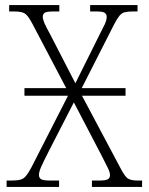

<svg xmlns="http://www.w3.org/2000/svg" viewBox="-20 -734 584 754"><path d="M6 0V-25H26Q48 -25 60.5 -28.5Q73 -32 82 -43Q91 -54 103 -76L247 -358H76V-388H240L107 -641Q90 -673 77.5 -681Q65 -689 35 -689H16V-714H213V-689H190Q162 -689 155 -683.5Q148 -678 148 -668Q148 -658 155 -642Q162 -626 175 -603L276 -407L373 -602Q384 -623 391.5 -639Q399 -655 399 -668Q399 -678 391.5 -683.5Q384 -689 359 -689H334V-714H520V-689H502Q482 -689 470 -686Q458 -683 449 -672Q440 -661 428 -638L301 -388H473V-358H302L453 -74Q470 -41 482 -33Q494 -25 522 -25H538V0H341V-25H370Q396 -25 404 -30.5Q412 -36 412 -46Q412 -57 404 -73.5Q396 -90 378 -125L270 -332L173 -143Q150 -98 141.5 -78.5Q133 -59 133 -47Q133 -36 141 -30.5Q149 -25 178 -25H212V0Z"/></svg>

Font: Noto Serif SemiCondensed ExtraLight
Style: Regular
Weight: 200
Width: 4
Designer: Monotype Design Team
Foundry: Monotype Imaging Inc.
Version: Version 2.014